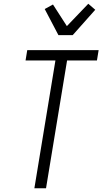

<svg xmlns="http://www.w3.org/2000/svg" viewBox="-20 -1002 545 1022"><path d="M163 0 275 -680H116L125 -735H505L496 -680H337L225 0ZM291 -815 218 -954 262 -978 336 -863 450 -982 487 -950 367 -815Z"/></svg>

Font: Iosevka Light Oblique
Style: Regular
Weight: 300
Italic angle: -9°
Monospace: yes
Designer: Belleve Invis
Foundry: Belleve Invis
Version: Version 32.5.0; ttfautohint (v1.8.4)